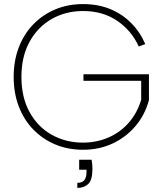

<svg xmlns="http://www.w3.org/2000/svg" viewBox="-20 -727 805 941"><path d="M429 56Q431 67 432 78.5Q433 90 433 101Q433 155 412.5 174.5Q392 194 359 194V169Q384 169 394 155Q404 141 404 116V105H368V56ZM660 -499Q625 -577 554.5 -625Q484 -673 387 -673Q302 -673 233.5 -634Q165 -595 125 -522.5Q85 -450 85 -350Q85 -250 125 -177.5Q165 -105 233.5 -66.5Q302 -28 387 -28Q453 -28 511 -53Q569 -78 610.5 -125Q652 -172 672 -238V-331H389V-363H710V-236Q690 -163 643.5 -108.5Q597 -54 531.5 -23.5Q466 7 387 7Q313 7 251 -19Q189 -45 143 -92.5Q97 -140 72 -205.5Q47 -271 47 -350Q47 -429 72 -494.5Q97 -560 143 -607.5Q189 -655 251 -681Q313 -707 387 -707Q460 -707 519 -683Q578 -659 622 -615Q666 -571 692 -511Z"/></svg>

Font: Albert Sans ExtraLight
Style: Regular
Weight: 250
Designer: Andreas Rasmussen
Foundry: a.Foundry
Version: Version 1.025